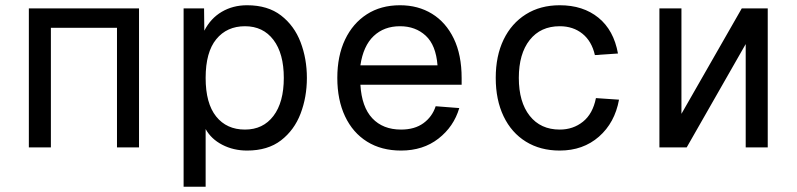

<svg xmlns="http://www.w3.org/2000/svg" viewBox="-20 -562 3040 732"><path d="M90 0V-530H510V0H426V-456H174V0Z M680 150V-530H758L759 -445Q783 -492 825.5 -517Q868 -542 922 -542Q1001 -542 1051.5 -503Q1102 -464 1126 -401Q1150 -338 1150 -265Q1150 -192 1126 -129Q1102 -66 1051.5 -27Q1001 12 922 12Q870 12 827.5 -10Q785 -32 764 -70V150ZM914 -68Q983 -68 1022.5 -120Q1062 -172 1062 -265Q1062 -358 1022.5 -410Q983 -462 914 -462Q845 -462 804.5 -412.5Q764 -363 764 -265Q764 -168 804 -118Q844 -68 914 -68Z M1509 12Q1434 12 1379.5 -22Q1325 -56 1295.5 -118.5Q1266 -181 1266 -265Q1266 -349 1295.5 -411Q1325 -473 1378.5 -507.5Q1432 -542 1505 -542Q1574 -542 1627 -509.5Q1680 -477 1710 -415Q1740 -353 1740 -264V-239H1354Q1359 -154 1399.5 -111Q1440 -68 1509 -68Q1561 -68 1594.5 -92.5Q1628 -117 1641 -157L1731 -150Q1710 -79 1651.5 -33.5Q1593 12 1509 12ZM1354 -313H1648Q1642 -390 1603 -426Q1564 -462 1505 -462Q1444 -462 1404.5 -424.5Q1365 -387 1354 -313Z M2114 12Q2040 12 1985 -22Q1930 -56 1900 -118.5Q1870 -181 1870 -265Q1870 -349 1900 -411Q1930 -473 1985 -507.5Q2040 -542 2114 -542Q2203 -542 2261.5 -494.5Q2320 -447 2336 -358L2248 -352Q2236 -405 2200.5 -433.5Q2165 -462 2114 -462Q2041 -462 1999.5 -409.5Q1958 -357 1958 -265Q1958 -173 1999.5 -120.5Q2041 -68 2114 -68Q2165 -68 2202.5 -98Q2240 -128 2252 -188L2340 -182Q2324 -94 2263.5 -41Q2203 12 2114 12Z M2494 0V-530H2578V-128L2808 -530H2907V0H2823V-394L2598 0Z"/></svg>

Font: Geist Mono
Style: Regular
Weight: 400
Monospace: yes
Designer: Basement.studio, Andrés Briganti, Mateo Zaragoza
Foundry: Basement.studio, Vercel, Andrés Briganti, Guido Ferreyra, Mateo Zaragoza
Version: Version 1.500; ttfautohint (v1.8.4.7-5d5b)